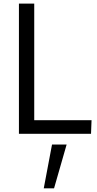

<svg xmlns="http://www.w3.org/2000/svg" viewBox="-20 -742 539 1065"><path d="M222.7 302.7 268.6 59.6H349.6L279.8 302.7ZM85 0V-722.2H169.9V-75.2H487.8L484.9 0Z"/></svg>

Font: Oxygen
Style: Regular
Weight: 400
Designer: Vernon Adams
Foundry: Vernon Adams
Version: Version Release 0.2.3 webfont; ttfautohint (v0.93.3-1d66) -l